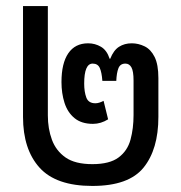

<svg xmlns="http://www.w3.org/2000/svg" viewBox="-20 -604 598 634"><path d="M285 10Q165 10 110.5 -50.5Q56 -111 56 -218V-584H138V-223Q138 -179 151.5 -142.5Q165 -106 196.5 -84Q228 -62 285 -62Q342 -62 371.5 -84Q401 -106 411 -143Q421 -180 421 -224V-338Q421 -369 414 -381.5Q407 -394 394 -394Q377 -394 371 -378.5Q365 -363 364 -337H318Q316 -365 309.5 -379.5Q303 -394 286 -394Q258 -394 258 -328Q258 -301 265 -282Q272 -263 295 -263Q307 -263 322 -271L337 -210Q313 -195 287 -195Q249 -195 226 -214Q203 -233 193 -264.5Q183 -296 183 -333Q183 -395 205.5 -428Q228 -461 271 -461Q294 -461 313.5 -449.5Q333 -438 342 -410H344Q355 -438 373 -449.5Q391 -461 415 -461Q437 -461 457.5 -451Q478 -441 490.5 -416Q503 -391 503 -346V-218Q503 -111 454 -50.5Q405 10 285 10Z"/></svg>

Font: Noto Sans Thai SemCond
Style: Regular
Weight: 400
Width: 4
Designer: Monotype Design Team
Foundry: Monotype Imaging Inc.
Version: Version 2.002; ttfautohint (v1.8.4.7-5d5b)